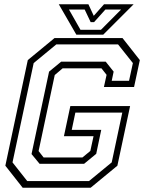

<svg xmlns="http://www.w3.org/2000/svg" viewBox="-20 -878 679 898"><path d="M86 0 5 -103 110 -597 235 -700H553L634 -597L607 -471H466L478.5 -528L454.5 -558.5H273L236 -527L160.5 -171.5L184 -141.5H365.5L402.5 -172L417.5 -241H279L309 -382H588.5L529 -103L404 0ZM107.5 -31H396L502.5 -118.5L552 -351.5H332.5L315.5 -270.5H453.5L430 -158.5L373.5 -112H165L127.5 -157.5L209.5 -543L266 -589.5H474.5L511.5 -543L502.5 -500H583.5L601.5 -583L532 -670.5H243.5L137.5 -583L38.5 -118.5ZM337 -716 255 -858H393.5L418.5 -804L466.5 -858H605L463 -716ZM356.5 -738.5H452L546.5 -833.5H473L420 -774.5H404L376 -833.5H302.5Z"/></svg>

Font: Tourney Thin Light
Style: Italic
Weight: 300
Italic angle: -12°
Version: Version 1.015